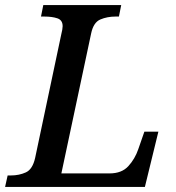

<svg xmlns="http://www.w3.org/2000/svg" viewBox="-41 -734 693 754"><path d="M-21 0 -11 -45H2Q34 -45 60.5 -57Q87 -69 97 -114L200 -601Q202 -608 203.5 -617Q205 -626 205 -631Q205 -655 184.5 -662Q164 -669 133 -669H120L129 -714H435L426 -669H413Q380 -669 353 -657.5Q326 -646 317 -603L200 -53H389Q437 -53 463 -81.5Q489 -110 502 -148L526 -217H581L528 0Z"/></svg>

Font: Noto Serif Medium
Style: Italic
Weight: 500
Italic angle: -12°
Designer: Monotype Design Team
Foundry: Monotype Imaging Inc.
Version: Version 2.014; ttfautohint (v1.8.4.7-5d5b)